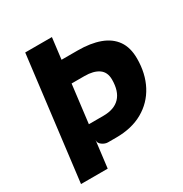

<svg xmlns="http://www.w3.org/2000/svg" viewBox="-169 -856 938 984"><g transform="rotate(-30 300.0 -363.5)"><path d="M28 0 117.5 -727H275.5L186 0ZM254.5 -116Q238 -116 220.8 -128Q203.5 -140 205.5 -159L183.5 -217L206.5 -245.5H302Q367 -245.5 400.2 -280.5Q433.5 -315.5 433.5 -384.5Q433.5 -429 403.2 -449.8Q373 -470.5 320.5 -470.5H216.5L220 -601.5H355Q431.5 -601.5 486 -581.5Q540.5 -561.5 569.5 -520.2Q598.5 -479 598.5 -414Q598.5 -325.5 563 -258.2Q527.5 -191 461.5 -153.5Q395.5 -116 303.5 -116Z"/></g></svg>

Font: Spline Sans Mono
Style: Bold Italic
Weight: 700
Italic angle: -4°
Monospace: yes
Version: Version 1.004